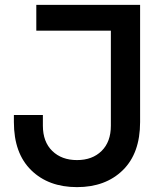

<svg xmlns="http://www.w3.org/2000/svg" viewBox="-20 -750 681 788"><path d="M37 -249V-278H156V-234Q156 -168 194.5 -130.5Q233 -93 296 -93Q359 -93 397 -130.5Q435 -168 435 -234V-624H129V-730H555V-249Q555 -121 484 -51.5Q413 18 296 18Q179 18 108 -51.5Q37 -121 37 -249Z"/></svg>

Font: Cazoo Sans Medium
Style: Regular
Weight: 500
Designer: Jonathan Barnbrook, Julián Moncada
Foundry: Barnbrook Fonts
Version: Version 2.000;Glyphs 3.3 (3337)